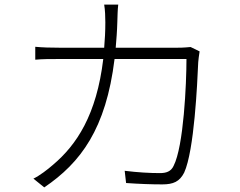

<svg xmlns="http://www.w3.org/2000/svg" viewBox="-20 -797 1040 833"><path d="M807 -593C794 -592 778 -590 750 -590H482C485 -625 488 -662 489 -701C490 -725 490 -754 493 -777H432C436 -754 437 -723 437 -700C437 -661 435 -625 432 -590H238C199 -590 164 -591 133 -594V-538C165 -541 196 -541 239 -541H428C399 -298 312 -168 210 -82C186 -61 152 -35 125 -22L172 16C330 -91 440 -238 477 -541H789C789 -435 777 -162 733 -77C722 -53 701 -46 674 -46C630 -46 577 -49 521 -56L527 -3C583 1 637 3 684 3C732 3 759 -9 779 -48C823 -144 836 -436 840 -527C841 -539 843 -555 846 -574Z"/></svg>

Font: Spoqa Han Sans Neo Light
Style: Regular
Weight: 300
Designer: [Spoqa Han Sans Neo] Dong-huui Kim  Younghwa Kang  Yujin Lee  [Noto Sans] Ryoko NISHIZUKA  (kana & ideographs); Paul D. 
Foundry: Spoqa (http://www.spoqa-han-sans.com)
Version: Version 1.000